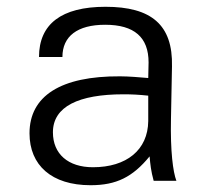

<svg xmlns="http://www.w3.org/2000/svg" viewBox="-20 -533 606 566"><path d="M417 -176C416 -91 353 -40 254 -40C181 -40 136 -79 136 -143C136 -219 212 -255 344 -255C368 -255 389 -254 417 -251ZM67 -140C67 -46 132 13 247 13C323 13 371 -11 421 -72C423 -49 425 -29 433 0H500C490 -26 482 -87 484 -182L487 -337C490 -460 426 -513 291 -513C161 -513 95 -462 95 -365H164C164 -426 208 -460 290 -460C376 -460 418 -423 418 -349L417 -303C394 -305 359 -308 334 -308C159 -309 67 -250 67 -140Z"/></svg>

Font: Perun Light
Style: Regular
Weight: 300
Foundry: Copyright (c) Stefan Peev, Context Ltd, 2016
Version: Version 1.089